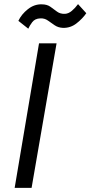

<svg xmlns="http://www.w3.org/2000/svg" viewBox="-20 -910 438 930"><path d="M69 -809Q84 -841 115 -865.5Q146 -890 182 -889Q208 -889 224.5 -877Q241 -865 256.5 -853.5Q272 -842 295 -843Q312 -844 328 -857.5Q344 -871 358 -890L398 -846Q381 -821 351.5 -797.5Q322 -774 285 -775Q262 -776 245 -787.5Q228 -799 212 -810.5Q196 -822 175 -821Q149 -820 136 -802.5Q123 -785 117 -771ZM169 -700H254L133 0H51Z"/></svg>

Font: Von Book
Style: Italic
Weight: 400
Version: Version 4.000; ttfautohint (v1.8.4.7-5d5b)